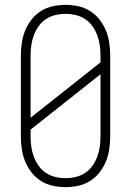

<svg xmlns="http://www.w3.org/2000/svg" viewBox="-20 -763 540 791"><path d="M250 8Q224 8 198 2.5Q172 -3 149.5 -17Q127 -31 110.5 -52Q94 -73 84 -97Q74 -121 70 -147.5Q66 -174 66 -200V-535Q66 -561 70 -587.5Q74 -614 84 -638Q94 -662 110.5 -683Q127 -704 149.5 -718Q172 -732 198 -737.5Q224 -743 250 -743Q276 -743 302 -737.5Q328 -732 350.5 -718Q373 -704 389.5 -683Q406 -662 416 -638Q426 -614 430 -587.5Q434 -561 434 -535V-200Q434 -174 430 -147.5Q426 -121 416 -97Q406 -73 389.5 -52Q373 -31 350.5 -17Q328 -3 302 2.5Q276 8 250 8ZM106 -278 394 -506V-535Q394 -556 391 -577Q388 -598 380.5 -618Q373 -638 360.5 -655.5Q348 -673 330.5 -684.5Q313 -696 292 -701Q271 -706 250 -706Q229 -706 208 -701Q187 -696 169.5 -684.5Q152 -673 139.5 -655.5Q127 -638 119.5 -618Q112 -598 109 -577Q106 -556 106 -535ZM250 -29Q271 -29 292 -34Q313 -39 330.5 -50.5Q348 -62 360.5 -79.5Q373 -97 380.5 -117Q388 -137 391 -158Q394 -179 394 -200V-457L106 -229V-200Q106 -179 109 -158Q112 -137 119.5 -117Q127 -97 139.5 -79.5Q152 -62 169.5 -50.5Q187 -39 208 -34Q229 -29 250 -29Z"/></svg>

Font: Iosevka Curly Slab Extralight
Style: Regular
Weight: 200
Monospace: yes
Designer: Belleve Invis
Foundry: Belleve Invis
Version: Version 22.1.2; ttfautohint (v1.8.4)